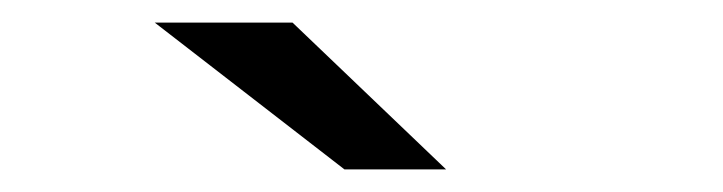

<svg xmlns="http://www.w3.org/2000/svg" viewBox="-20 -757 640 170"><path d="M375 -607H285L117 -737H239Z"/></svg>

Font: false
Style: Regular
Weight: 500
Designer: Julieta Ulanovsky
Foundry: Julieta Ulanovsky
Version: Version 7.222;hotconv 1.0.109;makeotfexe 2.5.65596